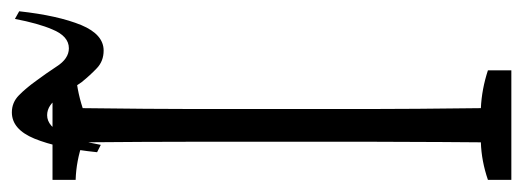

<svg xmlns="http://www.w3.org/2000/svg" viewBox="-306 -608 904 332"><g transform="rotate(-90 146.0 -442.0)"><path d="M190.4 -803.2Q190.4 -788.1 190.4 -763.2Q157.7 -761.7 125 -751Q123.5 -629.4 123.5 -561.5Q123.5 -412.1 123.5 -252.9Q123.5 -185.5 125 -62.5Q157.7 -61 190.4 -50.3Q190.4 -35.2 190.4 -9.8H1Q1 -34.7 1 -50.3Q33.7 -61.5 65.9 -62.5Q66.4 -102.1 66.9 -251Q66.9 -411.1 66.9 -560.5Q66.9 -635.7 65.9 -751Q33.7 -762.2 1 -763.2Q1 -788.1 1 -803.2ZM228.5 -774.9Q249.5 -774.9 261.2 -803.7Q271.5 -827.6 279.3 -868.2L292.5 -860.8Q285.2 -793.9 268.6 -753.4Q252.4 -714.8 224.6 -714.8Q206.5 -714.8 194.3 -726.3Q182.1 -737.8 169.9 -752.9Q156.7 -772 144.5 -791Q130.9 -812.5 112.8 -812.5Q93.3 -812.5 80.1 -784.2Q68.8 -760.3 61.5 -719.7L48.8 -726.1Q55.7 -793.9 72.3 -834.5Q88.4 -873.5 117.7 -873.5Q134.8 -873.5 147.2 -861.3Q159.7 -849.1 172.9 -830.6Q184.6 -814.9 196.8 -796.4Q210.4 -774.9 228.5 -774.9Z"/></g></svg>

Font: Scarab Serif
Style: Condensed-Light
Weight: 300
Designer: John Roberts
Foundry: Scarab
Version: 1.0